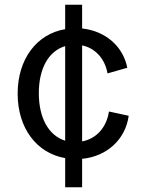

<svg xmlns="http://www.w3.org/2000/svg" viewBox="-20 -688 620 816"><path d="M257 108H329V-13C433 -23 513 -94 527 -196L443 -214C433 -146 389 -98 329 -87V-495C384 -484 426 -439 437 -376L521 -400C503 -491 429 -556 329 -567V-668H257V-564C137 -544 55 -438 55 -290C55 -143 136 -37 257 -16ZM145 -292C145 -398 187 -471 257 -492V-90C187 -112 145 -186 145 -292Z"/></svg>

Font: Ronzino
Style: Regular
Weight: 400
Designer: Nunzio Mazzaferro
Foundry: Collletttivo
Version: Version 1.000;Glyphs 3.3 (3337)